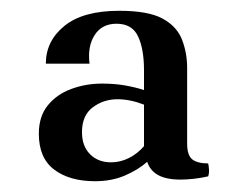

<svg xmlns="http://www.w3.org/2000/svg" viewBox="-20 -676 453 356"><path d="M327 -550V-410Q327 -388 336.5 -380.5Q346 -373 366 -373Q367 -369 367.5 -362Q368 -355 366 -349Q353 -346 339.5 -344.5Q326 -343 315 -343Q288 -343 273 -351.5Q258 -360 253 -376L247 -405V-546Q247 -585 236 -608.5Q225 -632 196 -632Q169 -632 155.5 -611Q142 -590 146 -558H65Q65 -600 99.5 -628Q134 -656 201 -656Q255 -656 281.5 -641.5Q308 -627 317.5 -602.5Q327 -578 327 -550ZM156 -340Q109 -340 80.5 -361.5Q52 -383 52 -428Q52 -460 68.5 -480.5Q85 -501 112 -511Q139 -521 169 -521Q193 -521 212.5 -517.5Q232 -514 247 -509V-482Q221 -492 198 -492Q172 -492 152 -477Q132 -462 132 -431Q132 -405 147 -390Q162 -375 186 -375Q203 -375 219 -383Q235 -391 247 -405L253 -376Q236 -361 211.5 -350.5Q187 -340 156 -340Z"/></svg>

Font: Poltawski Nowy Medium
Style: Regular
Weight: 500
Version: Version 1.001;gftools[0.9.25]